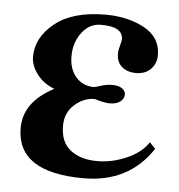

<svg xmlns="http://www.w3.org/2000/svg" viewBox="-42 -513 528 567"><g transform="rotate(5 222.0 -229.5)"><path d="M412 -109 429 -91Q360 14 226 14Q28 14 28 -118Q28 -195 116 -241V-242Q84 -254 65 -279.5Q46 -305 46 -330Q46 -388 99 -430.5Q152 -473 249 -473Q315 -473 364 -446.5Q413 -420 413 -367Q413 -343 397 -326Q381 -309 352 -309Q328 -309 311.5 -322.5Q295 -336 295 -363Q295 -371 299 -385.5Q303 -400 303 -405Q303 -442 238 -442Q204 -442 181.5 -412.5Q159 -383 159 -342Q159 -304 179.5 -280.5Q200 -257 233 -257Q236 -257 253 -262.5Q270 -268 287 -268Q306 -268 316 -260.5Q326 -253 326 -243Q326 -231 315 -222Q304 -213 282 -213Q269 -213 238 -222Q206 -222 179 -198Q152 -174 152 -135Q152 -87 182 -63.5Q212 -40 261 -40Q306 -40 349 -59Q392 -78 412 -109Z"/></g></svg>

Font: STIX MathJax Main
Style: Bold
Weight: 700
Designer: MicroPress Inc., with final additions and corrections provided by Coen Hoffman, Elsevier (retired)
Version: Version 1.1.1